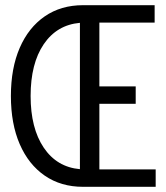

<svg xmlns="http://www.w3.org/2000/svg" viewBox="-20 -720 640 740"><path d="M22 -350Q22 -457 56 -535.5Q90 -614 152.5 -657Q215 -700 300 -700H576V-633H363V-387H503V-320H363V-67H580V0H300Q215 0 152.5 -43Q90 -86 56 -164.5Q22 -243 22 -350ZM98 -350Q98 -226 148.5 -151Q199 -76 288 -68V-632Q199 -624 148.5 -549.5Q98 -475 98 -350Z"/></svg>

Font: Red Hat Mono
Style: Regular
Weight: 400
Designer: Pentagram, MCKL
Foundry: Pentagram, MCKL
Version: Version 1.023